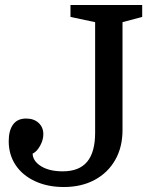

<svg xmlns="http://www.w3.org/2000/svg" viewBox="-20 -740 628 771"><path d="M362 -207V-651L263 -672V-720H551V-672L472 -651V-218Q472 -149 442.5 -97.5Q413 -46 360 -17.5Q307 11 236 11Q171 11 120.5 -12.5Q70 -36 42.5 -77.5Q15 -119 15 -173Q15 -216 32.5 -240Q50 -264 85 -264Q116 -264 135 -246.5Q154 -229 154 -201Q154 -178 141 -154.5Q128 -131 111 -123Q112 -93 145 -72.5Q178 -52 232 -52Q298 -52 330 -90.5Q362 -129 362 -207Z"/></svg>

Font: Domine Medium
Style: Regular
Weight: 500
Designer: Pablo Impallari, Rodrigo Fuenzalida, Brenda Gallo
Foundry: Pablo Impallari, Rodrigo Fuenzalida, Brenda Gallo
Version: Version 2.000